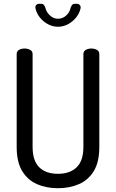

<svg xmlns="http://www.w3.org/2000/svg" viewBox="-20 -987 612 1013"><path d="M286 6Q224 6 175 -15.5Q126 -37 97 -84.5Q68 -132 68 -212V-702Q68 -717 80.5 -724Q93 -731 110 -731Q126 -731 139 -724Q152 -717 152 -702V-212Q152 -139 187 -104.5Q222 -70 286 -70Q349 -70 384.5 -104.5Q420 -139 420 -212V-702Q420 -717 433 -724Q446 -731 462 -731Q478 -731 491 -724Q504 -717 504 -702V-212Q504 -132 475 -84.5Q446 -37 396.5 -15.5Q347 6 286 6ZM286 -846Q245 -846 210.5 -874.5Q176 -903 167 -944Q165 -954 171 -960.5Q177 -967 187 -967H197Q206 -967 211 -961.5Q216 -956 219 -947Q225 -922 244 -905Q263 -888 286 -888Q310 -888 329 -905Q348 -922 353 -947Q356 -956 361 -961.5Q366 -967 375 -967H384Q395 -967 401 -960.5Q407 -954 405 -943Q396 -903 361.5 -874.5Q327 -846 286 -846Z"/></svg>

Font: Dosis Medium
Style: Regular
Weight: 500
Designer: EdgarTolentino, PabloImpallari, IginoMarini
Foundry: EdgarTolentino, PabloImpallari, IginoMarini
Version: Version 3.001; ttfautohint (v1.8.2)